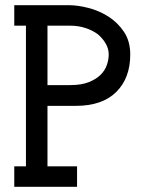

<svg xmlns="http://www.w3.org/2000/svg" viewBox="-20 -720 557 740"><path d="M277 0V-79H163V-312H272Q374 -312 428 -365.5Q482 -419 482 -510Q482 -561 458 -597Q434 -633 398 -656Q362 -679 320.5 -689.5Q279 -700 245 -700H35V-621H80V-79H35V0ZM163 -621H251Q282 -621 309.5 -612Q337 -603 357 -588Q376 -572 387.5 -552Q399 -532 399 -510Q399 -491 392 -470Q385 -449 368 -432Q351 -415 322.5 -403.5Q294 -392 250 -392H163Z"/></svg>

Font: Josefin Slab Thin
Style: Bold
Weight: 700
Version: Version 2.000